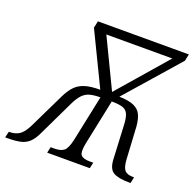

<svg xmlns="http://www.w3.org/2000/svg" viewBox="-182 -844 986 974"><g transform="rotate(20 311.5 -357.0)"><path d="M-56 0 -48 -33H-45Q-13 -33 8.5 -47.5Q30 -62 50 -102L142 -292Q160 -329 180.5 -350.5Q201 -372 232.5 -382Q264 -392 315 -392L177 -677L185 -714H676L668 -677L418 -392Q469 -391 497 -378.5Q525 -366 536.5 -341.5Q548 -317 551 -280L561 -104Q564 -62 577.5 -47.5Q591 -33 623 -33H628L621 0H614Q555 0 527.5 -16Q500 -32 498 -86L489 -269Q487 -306 478 -324.5Q469 -343 448.5 -349.5Q428 -356 390 -356L339 -111Q329 -61 341 -46.5Q353 -32 389 -32H408L401 0H171L178 -32H198Q231 -32 248.5 -45Q266 -58 277 -108L329 -356Q294 -356 271.5 -349.5Q249 -343 232.5 -325.5Q216 -308 200 -275L109 -85Q92 -48 72.5 -30Q53 -12 25.5 -6Q-2 0 -44 0ZM375 -402 604 -666H248Z"/></g></svg>

Font: Noto Serif SemiCondensed Light
Style: Italic
Weight: 300
Width: 4
Italic angle: -12°
Designer: Monotype Design Team
Foundry: Monotype Imaging Inc.
Version: Version 2.013; ttfautohint (v1.8.4.7-5d5b)